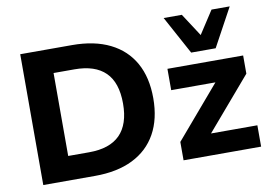

<svg xmlns="http://www.w3.org/2000/svg" viewBox="-80 -890 1436 1019"><g transform="rotate(-10 638.5 -381.0)"><path d="M75 0V-705H354Q474 -705 558 -663.5Q642 -622 686 -543.5Q730 -465 730 -353Q730 -241 686 -162Q642 -83 558 -41.5Q474 0 354 0ZM232 -129H345Q456 -129 511.5 -185Q567 -241 567 -353Q567 -466 511 -521Q455 -576 345 -576H232ZM831 0V-99L1101 -415L1100 -378H831V-493H1239V-395L965 -75V-115H1249V0ZM970 -556 858 -762H956L1036 -639L1116 -762H1214L1102 -556Z"/></g></svg>

Font: Nunito Sans 11pt ExtraBold
Style: Regular
Weight: 800
Version: Version 3.101;gftools[0.9.27]